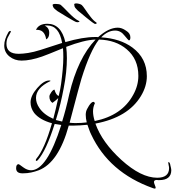

<svg xmlns="http://www.w3.org/2000/svg" viewBox="-20 -931 1029 1131"><path d="M892 180Q888 180 880 177Q622 85 517 -139Q510 -153 505 -168Q500 -183 495 -196Q473 -194 452 -192.5Q431 -191 410 -191H385Q325 27 208 72Q187 80 164 85Q141 90 115 90H112Q75 90 75 60Q75 36 90 36Q92 36 116 54Q140 72 163 72Q256 72 341 -195L302 -201Q252 -43 203 12Q198 17 194 17Q191 17 191 12Q191 8 195 3Q218 -24 241 -76Q264 -128 286 -205Q214 -225 181 -266Q160 -295 160 -328Q160 -367 199 -412Q238 -457 270 -457Q277 -457 278 -454Q277 -454 276 -453Q192 -413 192 -354Q192 -324 212 -295Q238 -256 294 -231Q302 -261 309 -291.5Q316 -322 323 -353Q317 -347 308.5 -340Q300 -333 289 -325Q271 -337 271 -362Q271 -372 282 -387.5Q293 -403 301 -403Q310 -370 326 -366Q331 -386 334.5 -404.5Q338 -423 340 -438Q346 -483 349.5 -522Q353 -561 353 -595Q353 -609 352.5 -622Q352 -635 351 -647Q301 -626 270 -614Q239 -602 228 -598Q159 -574 107 -574Q66 -574 35.5 -598.5Q5 -623 5 -663Q5 -682 11.5 -701.5Q18 -721 30 -742Q35 -749 40 -749Q44 -749 44 -744Q44 -744 30 -718Q23 -707 20.5 -695.5Q18 -684 18 -673Q18 -614 90 -614Q113 -614 145.5 -619Q178 -624 219 -637L346 -678Q328 -781 258 -781Q254 -781 250.5 -781Q247 -781 243 -780Q270 -768 270 -737Q270 -708 252 -699Q243 -759 192 -755Q208 -791 259 -791Q340 -791 365 -683Q467 -713 541 -713Q545 -713 549.5 -713Q554 -713 558 -712Q620 -768 674 -768Q698 -768 723 -750Q748 -735 748 -711Q748 -693 739 -693Q737 -693 713 -722Q691 -751 658 -751Q615 -751 576 -711Q688 -704 760 -651Q845 -588 845 -482Q845 -423 810 -365Q734 -239 542 -203Q562 -147 600.5 -93.5Q639 -40 695 11Q811 116 906 116Q976 116 976 59Q976 53 973.5 42Q971 31 971 27Q971 24 973 24Q981 24 984 45Q986 53 987.5 59.5Q989 66 989 71Q989 130 918 130H911Q908 129 904 129Q887 129 887 141Q887 147 892 159Q897 171 897 175Q897 180 892 180ZM346 -215Q357 -250 367.5 -290Q378 -330 388 -376Q438 -588 543 -698Q509 -697 465.5 -686Q422 -675 370 -655Q372 -639 373 -623Q374 -607 374 -588Q374 -550 369.5 -505Q365 -460 355 -410Q347 -367 336 -321Q325 -275 309 -224ZM425 -206Q442 -206 458.5 -207Q475 -208 491 -210Q485 -234 485 -255Q485 -263 487 -273Q490 -286 504 -308Q519 -331 530 -331Q536 -331 539 -323Q528 -301 528 -275Q528 -262 530.5 -247.5Q533 -233 538 -218Q699 -251 765 -373Q795 -427 795 -484Q795 -583 726 -641Q663 -695 563 -698Q511 -632 460 -468Q456 -456 438.5 -391Q421 -326 390 -208Q399 -207 408 -206.5Q417 -206 425 -206ZM541 -790Q537 -790 534 -793Q531 -794 516.5 -805Q502 -816 485 -830Q468 -844 454.5 -855.5Q441 -867 439 -868Q421 -885 419 -893.5Q417 -902 417 -907Q420 -911 429 -911Q437 -911 447.5 -908Q458 -905 462 -901Q468 -896 482.5 -874.5Q497 -853 514.5 -830.5Q532 -808 547 -799Q550 -796 550 -795Q548 -790 541 -790ZM430 -801Q427 -801 410 -810.5Q393 -820 373 -832Q353 -844 337 -854Q321 -864 319 -865Q298 -880 294 -888.5Q290 -897 290 -902Q290 -908 308 -908Q316 -908 325 -906.5Q334 -905 338 -902Q343 -898 355.5 -885.5Q368 -873 383.5 -857Q399 -841 415 -827.5Q431 -814 444 -808Q448 -807 448 -805Q446 -800 436 -800Q432 -800 430 -801Z"/></svg>

Font: Lavishly Yours
Style: Regular
Weight: 400
Designer: Robert E. Leuschke
Foundry: Robert E. Leuschke
Version: Version 1.010; ttfautohint (v1.8.3)